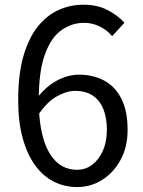

<svg xmlns="http://www.w3.org/2000/svg" viewBox="-20 -766 595 800"><path d="M301.4 13.4Q248.8 13.4 204 -9.3Q159.2 -32 126.1 -77.5Q93 -123 74.4 -190.8Q55.8 -258.5 55.8 -349.5Q55.8 -457.2 77.8 -533.1Q99.9 -608.9 138 -656Q176.2 -703.1 224.9 -724.7Q273.6 -746.4 326.8 -746.4Q384.3 -746.4 426.4 -725.1Q468.5 -703.8 498.6 -671.4L447.3 -615.2Q426.3 -640.7 395.3 -655.8Q364.3 -670.9 330.8 -670.9Q279.5 -670.9 236.4 -640.7Q193.3 -610.5 167.4 -540.1Q141.5 -469.8 141.5 -349.5Q141.5 -255.6 160.1 -190.8Q178.8 -126 214.3 -92.3Q249.9 -58.6 301.1 -58.6Q336.7 -58.6 364.4 -79.7Q392.1 -100.7 408.7 -138.2Q425.3 -175.7 425.3 -225Q425.3 -275.1 410.7 -311.4Q396 -347.7 366.9 -367.5Q337.7 -387.3 293.2 -387.3Q257.9 -387.3 216.9 -364.5Q175.9 -341.8 138.9 -286.8L135.7 -359.1Q158.6 -389.2 186.9 -410.7Q215.3 -432.3 246.8 -443.6Q278.4 -454.9 307.7 -454.9Q369.7 -454.9 415.5 -429.5Q461.4 -404.1 486.5 -353.2Q511.7 -302.3 511.7 -225Q511.7 -153.9 482.7 -100.5Q453.8 -47 406.2 -16.8Q358.7 13.4 301.4 13.4Z"/></svg>

Font: Noto Sans HK Thin
Style: Regular
Weight: 100
Designer: Ryoko NISHIZUKA 西塚涼子 (kana, bopomofo & ideographs); Paul D. Hunt (Latin, Greek & Cyrillic); Sandoll Communications 산돌커뮤니
Foundry: Adobe
Version: Version 2.004-H2;hotconv 1.0.118;makeotfexe 2.5.65603